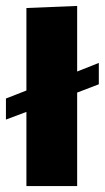

<svg xmlns="http://www.w3.org/2000/svg" viewBox="-20 -627 353 647"><path d="M313 -343 240 -315V0H69V-250L0 -224V-295L69 -322V-600L240 -607V-386L313 -415Z"/></svg>

Font: Lalezar
Style: Regular
Weight: 400
Designer: Borna Izadpanah
Foundry: Borna Izadpanah
Version: Version 1.003